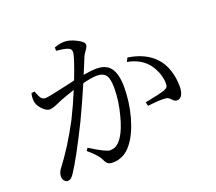

<svg xmlns="http://www.w3.org/2000/svg" viewBox="-126 -918 1253 1112"><g transform="rotate(-20 500.0 -361.5)"><path d="M113.3 20.5Q102.5 20.5 93.3 10.3Q84 0 84 -15.6Q84 -40 99.6 -60.5Q177.7 -162.1 252 -301.8Q290 -377.9 325.2 -462.9Q268.6 -444.3 236.3 -431.6Q223.6 -426.8 205.1 -418Q172.9 -404.3 156.2 -404.3Q137.7 -404.3 115.2 -426.8Q92.8 -449.2 86.9 -472.7Q81.1 -498 88.9 -529.3L108.4 -532.2Q110.4 -528.3 113.3 -520.5Q122.1 -497.1 127.9 -489.3Q138.7 -474.6 154.3 -474.6Q176.8 -474.6 281.2 -499Q325.2 -508.8 345.7 -513.7Q396.5 -643.6 396.5 -670.9Q396.5 -689.5 380.9 -696.3Q362.3 -706.1 306.6 -710.9V-731.4Q337.9 -744.1 370.1 -744.1Q401.4 -744.1 441.4 -723.6Q482.4 -703.1 482.4 -685.5Q482.4 -672.9 467.8 -653.3Q457 -638.7 452.1 -628.9Q449.2 -622.1 441.4 -603.5Q421.9 -554.7 409.2 -525.4Q457 -534.2 490.2 -534.2Q547.9 -534.2 575.2 -500Q605.5 -461.9 605.5 -378.9Q605.5 -288.1 581.1 -198.2Q554.7 -104.5 512.7 -51.8Q465.8 9.8 394.5 9.8Q372.1 9.8 361.3 -1Q353.5 -7.8 342.3 -32.2Q331.1 -56.6 274.4 -105.5L286.1 -121.1Q378.9 -62.5 403.3 -62.5Q427.7 -62.5 444.3 -73.2Q462.9 -85 481.4 -113.3Q507.8 -154.3 527.3 -230.5Q549.8 -314.5 549.8 -393.6Q549.8 -448.2 535.2 -470.7Q518.6 -495.1 478.5 -495.1Q446.3 -495.1 390.6 -480.5Q340.8 -365.2 297.9 -275.4Q200.2 -79.1 153.3 -9.8Q134.8 20.5 113.3 20.5ZM868.2 -201.2Q853.5 -201.2 840.3 -216.3Q827.1 -231.4 813.5 -234.4Q785.2 -239.3 698.2 -229.5L692.4 -252.9Q786.1 -270.5 817.4 -282.2Q832 -288.1 836.4 -296.4Q840.8 -304.7 839.8 -324.2Q835 -383.8 799.8 -433.6Q756.8 -494.1 669.9 -509.8L681.6 -533.2Q791 -516.6 848.6 -452.1Q877 -421.9 892.6 -376Q909.2 -328.1 909.2 -273.4Q909.2 -242.2 899.4 -222.7Q888.7 -202.1 868.2 -201.2Z"/></g></svg>

Font: Bpmf Zihi Only R
Style: R
Weight: 400
Foundry: But Ko
Version: Version 1.320